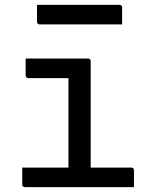

<svg xmlns="http://www.w3.org/2000/svg" viewBox="-20 -774 640 794"><path d="M72 -81H263V-451H97Q94 -451 91.5 -452.5Q89 -454 87.5 -456.5Q86 -459 86 -462V-532H344Q348 -532 350 -530.5Q352 -529 353.5 -527Q355 -525 355 -521V-81H523Q527 -81 529 -79.5Q531 -78 532.5 -76Q534 -74 534 -70V0H83Q80 0 77.5 -1.5Q75 -3 73.5 -5Q72 -7 72 -11ZM133 -754H474Q479 -754 482 -751Q485 -748 485 -743Q485 -731 485 -719.5Q485 -708 485 -697Q485 -686 485 -673H144Q141 -673 138.5 -674.5Q136 -676 134.5 -678.5Q133 -681 133 -684Q133 -697 133 -708Q133 -719 133 -730.5Q133 -742 133 -754Z"/></svg>

Font: Code D OnePiece
Style: Regular
Weight: 400
Version: Version 1.085; ttfautohint (v1.8.4.7-5d5b);Nerd Fonts 3.0.2